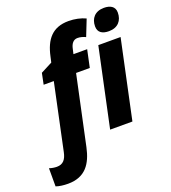

<svg xmlns="http://www.w3.org/2000/svg" viewBox="-282 -895 1125 1263"><g transform="rotate(-20 280.0 -263.5)"><path d="M572 -611C635 -611 668 -651 668 -707C668 -750 635 -767 592 -767C529 -767 496 -727 496 -672C496 -628 527 -611 572 -611ZM-24 240C98 240 148 163 171 55L274 -427H370L396 -549H300L308 -584C315 -618 332 -640 361 -640C381 -640 400 -634 417 -626L462 -740C428 -756 386 -765 343 -765C230 -765 177 -698 153 -587L144 -547L63 -505L47 -427H118L20 35C10 83 -11 110 -55 110C-71 110 -91 107 -108 101V228C-86 236 -54 240 -24 240ZM357 0H513L630 -549H474Z"/></g></svg>

Font: Noto Sans SemiCondensed ExtraBold
Style: Italic
Weight: 800
Width: 4
Italic angle: -12°
Designer: Monotype Design Team
Foundry: Monotype Imaging Inc.
Version: Version 2.013